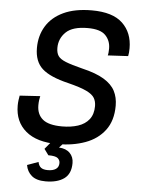

<svg xmlns="http://www.w3.org/2000/svg" viewBox="-62 -774 766 1046"><g transform="rotate(5 321.0 -251.0)"><path d="M275 16Q161 16 100.5 -35Q40 -86 40 -174Q40 -189 42 -204Q44 -219 46 -229L158 -236Q156 -229 154 -215Q152 -201 152 -186Q152 -136 184.5 -109Q217 -82 291 -82Q339 -82 377.5 -94.5Q416 -107 438 -135Q460 -163 460 -208Q460 -233 449 -252Q438 -271 405 -287Q372 -303 304 -320Q203 -344 160 -383Q117 -422 117 -496Q117 -563 148.5 -615Q180 -667 242.5 -696.5Q305 -726 398 -726Q512 -726 566 -674.5Q620 -623 620 -538Q620 -526 619 -514.5Q618 -503 616 -495L505 -489Q507 -495 508 -505.5Q509 -516 509 -527Q509 -570 481 -599Q453 -628 384 -628Q301 -628 264.5 -592.5Q228 -557 228 -506Q228 -479 239 -462.5Q250 -446 281 -433.5Q312 -421 372 -406Q449 -388 492.5 -361.5Q536 -335 554 -300Q572 -265 572 -220Q572 -138 532.5 -85.5Q493 -33 425.5 -8.5Q358 16 275 16ZM227 224Q177 224 151 202Q125 180 119 144L180 122Q184 143 196.5 152.5Q209 162 234 162Q262 162 278 151Q294 140 294 118Q294 102 281.5 91.5Q269 81 230 81L206 48L254 -10H325L284 34Q323 36 344 57.5Q365 79 365 112Q365 171 328 197.5Q291 224 227 224Z"/></g></svg>

Font: Geist Medium
Style: Italic
Weight: 500
Italic angle: -12°
Designer: Basement.studio, Andrés Briganti, Mateo Zaragoza
Foundry: Basement.studio, Vercel, Andrés Briganti, Guido Ferreyra, Mateo Zaragoza
Version: Version 1.500; ttfautohint (v1.8.4.7-5d5b)